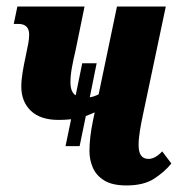

<svg xmlns="http://www.w3.org/2000/svg" viewBox="-20 -556 553 586"><path d="M180 -110 197 -192Q178 -190 159 -190Q103 -190 74 -218Q45 -246 45 -292Q45 -311 49 -335.5Q53 -360 59 -387Q64 -410 66.5 -424.5Q69 -439 69 -450Q69 -483 36 -483H22L33 -536H238L211 -404Q204 -375 199.5 -350Q195 -325 195 -305Q195 -275 211 -265L231 -363H275L254 -259Q267 -261 281 -268L337 -536H486L417 -209Q411 -182 407 -157Q403 -132 403 -113Q403 -71 433 -71Q454 -71 475 -94L503 -57Q483 -32 451 -11Q419 10 366 10Q323 10 298.5 -5Q274 -20 263.5 -44Q253 -68 253 -95Q253 -136 264 -189L269 -213Q256 -207 242 -202L223 -110Z"/></svg>

Font: Noto Serif ExtraCondensed ExtraBold
Style: Italic
Weight: 800
Width: 2
Italic angle: -12°
Designer: Monotype Design Team
Foundry: Monotype Imaging Inc.
Version: Version 2.013